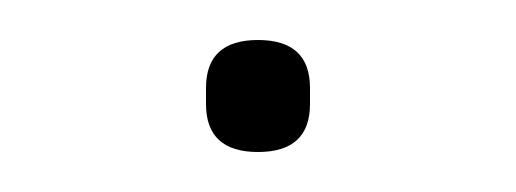

<svg xmlns="http://www.w3.org/2000/svg" viewBox="-20 -71 258 96"><path d="M109 5Q83 5 83 -19V-27Q83 -51 109 -51Q135 -51 135 -27V-19Q135 5 109 5Z"/></svg>

Font: IBM Plex Sans Cond Thin
Style: Regular
Weight: 100
Width: 3
Designer: Mike Abbink, Paul van der Laan, Pieter van Rosmalen
Foundry: Bold Monday
Version: Version 1.3